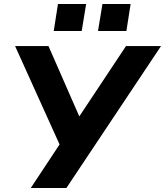

<svg xmlns="http://www.w3.org/2000/svg" viewBox="-20 -934 820 954"><path d="M133 0 291 -239 286 -194 55 -705H221L376 -351H371L606 -705H780L310 0ZM467 -780 489 -914H629L608 -780ZM247 -780 268 -914H408L386 -780Z"/></svg>

Font: Nunito Sans 8pt ExtraBold
Style: Italic
Weight: 800
Italic angle: -9°
Version: Version 3.101;gftools[0.9.27]